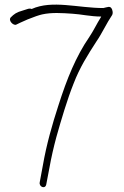

<svg xmlns="http://www.w3.org/2000/svg" viewBox="-20 -706 524 812"><path d="M25 -632C14 -618 38 -596 49 -602C54 -605 70 -612 97 -624C124 -635 145 -642 158 -645C198 -654 242 -651 286 -648C322 -646 363 -636 408 -636L406 -632C390 -607 375 -575 358 -550C301 -467 263 -373 227 -260C201 -180 177 -97 161 -5L148 65C144 85 173 96 176 72L189 4C197 -41 207 -84 218 -125C239 -200 265 -287 291 -352C318 -422 350 -472 388 -531C411 -564 432 -610 454 -642C457 -647 458 -655 454 -666C447 -684 434 -675 417 -672C310 -672 201 -707 114 -668C109 -670 104 -670 100 -669L78 -662C49 -654 40 -647 25 -632Z"/></svg>

Font: Stray Cat
Style: Cn
Weight: 400
Version: Version 1.0